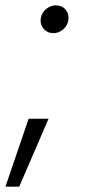

<svg xmlns="http://www.w3.org/2000/svg" viewBox="-28 -535 327 715"><path d="M-7.8 160.2 78.6 -92.8H152.8L43.5 160.2ZM170.9 -411.6Q148.4 -411.6 134.3 -428.2Q120.1 -444.8 124 -467.8Q127.4 -488.3 144 -501.7Q160.6 -515.1 179.7 -515.1Q203.1 -515.1 216.6 -498.8Q230 -482.4 226.6 -460Q223.6 -439.9 207.5 -425.8Q191.4 -411.6 170.9 -411.6Z"/></svg>

Font: Inter 17pt Light
Style: Italic
Weight: 300
Italic angle: -9.3988°
Version: Version 4.001;git-66647c0bb